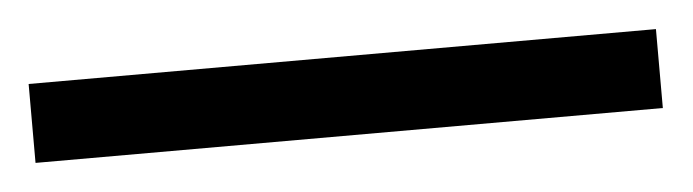

<svg xmlns="http://www.w3.org/2000/svg" viewBox="-28 -861 516 143"><g transform="rotate(-5 229.5 -789.5)"><path d="M-5 -760V-819H464V-760Z"/></g></svg>

Font: Noto Serif Tibetan
Style: Regular
Weight: 400
Designer: Monotype Design Team
Foundry: Monotype Imaging Inc.
Version: Version 2.103